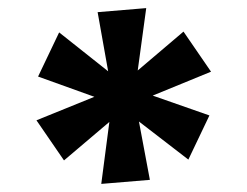

<svg xmlns="http://www.w3.org/2000/svg" viewBox="-20 -717 611 474"><path d="M341 -697 320 -543 433 -639 501 -540 357 -481 497 -432 445 -323 323 -417 350 -273 230 -263 250 -416 138 -321 70 -420 213 -478 74 -528 126 -637 247 -541 221 -687Z"/></svg>

Font: Joti One
Style: Regular
Weight: 400
Designer: Eduardo Rodriguez Tunni
Foundry: Eduardo Rodriguez Tunni
Version: Version 1.001